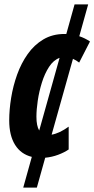

<svg xmlns="http://www.w3.org/2000/svg" viewBox="-20 -710 430 875"><path d="M85.9 145 125 4.9Q75.2 -7.3 48.6 -50Q22 -92.8 22 -161.1Q22 -210 30.8 -264.2Q39.6 -318.4 58.1 -370.1Q76.7 -421.9 106.2 -463.6Q135.7 -505.4 177.5 -530.3Q219.2 -555.2 273.9 -555.2Q278.3 -555.2 282.2 -555.2L319.8 -689.9H381.8L341.3 -544.9Q366.7 -536.6 390.1 -521L340.8 -424.8Q327.6 -435.1 312.5 -441.9L215.3 -96.2Q251 -102.5 293 -132.8V-28.8Q272.9 -15.1 244.9 -4.6Q216.8 5.9 186 8.8L147.9 145ZM146 -178.2Q146 -136.2 158.7 -115.2L251.5 -446.3Q223.6 -436 203.6 -405.3Q183.6 -374.5 170.9 -333.7Q158.2 -293 152.1 -251.5Q146 -210 146 -178.2Z"/></svg>

Font: Open Sans Condensed
Style: Bold Italic
Weight: 700
Width: 3
Italic angle: -12°
Designer: Monotype Design Team
Foundry: Monotype Imaging Inc.
Version: Version 3.003; ttfautohint (v1.8.4)